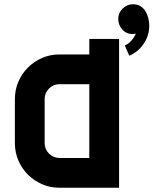

<svg xmlns="http://www.w3.org/2000/svg" viewBox="-20 -883 772 903"><path d="M260 0Q216 0 178 -16.5Q140 -33 111.5 -61.5Q83 -90 66.5 -128Q50 -166 50 -210V-417Q50 -461 66.5 -499Q83 -537 111.5 -565.5Q140 -594 178 -610.5Q216 -627 260 -627H400V-700H540V0ZM190 -210Q190 -181 210.5 -160.5Q231 -140 260 -140H400V-487H260Q231 -487 210.5 -466.5Q190 -446 190 -417ZM536 -794Q536 -822 556.5 -842.5Q577 -863 605 -863Q626 -863 640.5 -854Q655 -845 664 -830.5Q673 -816 677.5 -798Q682 -780 682 -762Q682 -716 656 -677.5Q630 -639 588 -621L567 -669Q585 -677 598 -692Q611 -707 619 -725Q609 -723 603 -723Q574 -723 555 -744.5Q536 -766 536 -794Z"/></svg>

Font: CAT North
Style: Regular
Weight: 400
Designer: Peter Wiegel
Foundry: Peter Wiegel
Version: Version 1.000